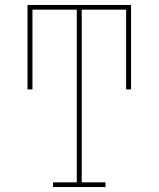

<svg xmlns="http://www.w3.org/2000/svg" viewBox="-20 -755 640 775"><path d="M406 0H194V-19H290V-716H111V-394H91V-735H509V-394H489V-716H310V-19H406Z"/></svg>

Font: Iosevka HT Thin Extended
Style: Regular
Weight: 100
Width: 7
Monospace: yes
Designer: Belleve Invis
Foundry: Belleve Invis
Version: Version 32.3.0; ttfautohint (v1.8.4)